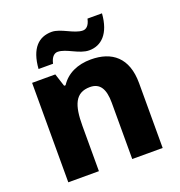

<svg xmlns="http://www.w3.org/2000/svg" viewBox="-136 -931 936 996"><g transform="rotate(-20 331.5 -433.0)"><path d="M128 -656H208C216 -694 235 -706 251 -706C299 -706 353 -657 409 -657C475 -657 528 -704 536 -815H456C448 -777 430 -765 413 -765C365 -765 308 -814 257 -814C186 -814 136 -768 128 -656ZM399 -610C326 -610 266 -583 231 -529H223L200 -600H72V-51H241V-301C241 -414 264 -477 346 -477C401 -477 425 -438 425 -362V-51H593V-409C593 -550 515 -610 399 -610Z"/></g></svg>

Font: Noto Sans Tamil UI ExtraBold
Style: Regular
Weight: 800
Designer: Jelle Bosma - Monotype Design Team
Foundry: Monotype Imaging Inc.
Version: Version 2.004